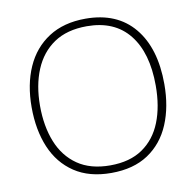

<svg xmlns="http://www.w3.org/2000/svg" viewBox="-81 -808 921 902"><g transform="rotate(-10 379.5 -357.5)"><path d="M696 -358Q696 -250 661 -167Q626 -84 555.5 -37Q485 10 379 10Q274 10 203.5 -37Q133 -84 98 -167Q63 -250 63 -359Q63 -467 99.5 -549.5Q136 -632 208 -678.5Q280 -725 384 -725Q534 -725 615 -627.5Q696 -530 696 -358ZM103 -359Q103 -261 133 -186Q163 -111 224.5 -68.5Q286 -26 380 -26Q474 -26 535 -68Q596 -110 625.5 -184.5Q655 -259 655 -358Q655 -515 585.5 -602Q516 -689 384 -689Q289 -689 227 -647Q165 -605 134 -530.5Q103 -456 103 -359Z"/></g></svg>

Font: Noto Sans Lao Looped ExtraLight
Style: Regular
Weight: 200
Designer: Mark Frömberg, Ben Mitchell
Foundry: The Fontpad Ltd
Version: Version 1.002; ttfautohint (v1.8.4.7-5d5b)